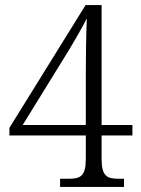

<svg xmlns="http://www.w3.org/2000/svg" viewBox="-20 -734 553 754"><path d="M216 0H467V-32H447C401 -32 379 -41 379 -110V-202H500V-243H379V-714H316L17 -232V-202H317V-110C317 -41 295 -32 249 -32H216ZM69 -243 227 -499C254 -541 309 -636 321 -662C318 -599 317 -501 317 -443V-243Z"/></svg>

Font: Noto Serif Khmer SemiCondensed Light
Style: Regular
Weight: 300
Width: 4
Designer: Danh Hong and the Monotype Design Team
Foundry: Monotype Imaging Inc.
Version: Version 2.004